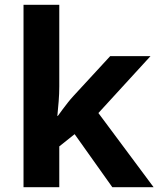

<svg xmlns="http://www.w3.org/2000/svg" viewBox="-20 -780 660 800"><path d="M227 -420Q227 -389 224.5 -358.5Q222 -328 219 -297H221Q231 -311 241.5 -325Q252 -339 263 -353Q274 -367 286 -380L439 -546H607L390 -309L620 0H448L291 -221L227 -170V0H78V-760H227Z"/></svg>

Font: Noto Sans Javanese
Style: Regular
Weight: 400
Designer: Monotype Design Team
Foundry: Monotype Imaging Inc.
Version: Version 2.004